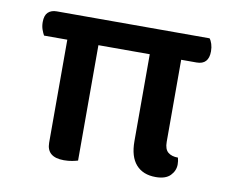

<svg xmlns="http://www.w3.org/2000/svg" viewBox="-60 -543 758 626"><g transform="rotate(10 319.5 -230.0)"><path d="M41 -426Q41 -448 51.5 -458Q62 -468 80 -468H586Q591 -462 594.5 -451Q598 -440 598 -427Q598 -383 558 -383H507V-111Q507 -87 519 -77Q531 -67 552 -67Q555 -56 555 -45Q555 -24 539.5 -8Q524 8 491 8Q449 8 426 -18Q403 -44 403 -95V-383H233V-1Q227 1 214.5 3.5Q202 6 187 6Q130 6 130 -42V-383H53Q49 -390 45 -401Q41 -412 41 -426Z"/></g></svg>

Font: Baloo 2 Medium
Style: Regular
Weight: 500
Designer: Sarang Kulkarni and Ek Type
Foundry: Ek Type
Version: Version 1.640;hotconv 1.0.111;makeotfexe 2.5.65597; ttfautoh